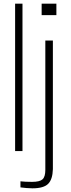

<svg xmlns="http://www.w3.org/2000/svg" viewBox="-20 -820 388 1042"><path d="M62 0V-800H102V0ZM206 -738V-800H286V-738ZM156 202Q144 202 124 200.5Q104 199 91 197V164Q103 165.5 118.5 166.2Q134 167 154 167Q195.5 167 210.8 153.2Q226 139.5 226 102V-600H267V98Q265.5 153.5 241.2 177.8Q217 202 156 202Z"/></svg>

Font: Big Shoulders Stencil Text SC Thin
Style: Regular
Weight: 100
Designer: Patric King
Foundry: XO Type Co
Version: Version 2.001